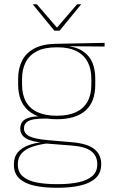

<svg xmlns="http://www.w3.org/2000/svg" viewBox="-20 -700 534 905"><path d="M248 -138Q160 -138 112.8 -179.5Q65.5 -221 65.5 -302V-329Q65.5 -376.5 83.5 -413Q101.5 -449.5 140.8 -471Q180 -492.5 243.5 -493.5L473 -498V-480.5L286 -482.5L285.5 -485Q340 -479.5 371.2 -458.2Q402.5 -437 415.8 -404Q429 -371 429 -330V-300.5Q429 -219.5 383 -178.8Q337 -138 248 -138ZM245.5 168H254Q308 168 349.5 159.2Q391 150.5 414.8 130.2Q438.5 110 438.5 75.5V73.5Q438.5 35.5 410.8 13.2Q383 -9 318 -14L190.5 -24L207 -24.5Q165 -19.5 132.8 -8.5Q100.5 2.5 82.2 22.5Q64 42.5 64 74V75.5Q64 111 87.2 131.2Q110.5 151.5 151.5 159.8Q192.5 168 245.5 168ZM245.5 185Q186.5 185 141.5 175Q96.5 165 71 141.2Q45.5 117.5 45.5 76.5V74.5Q45.5 39 65 17Q84.5 -5 116.5 -16.2Q148.5 -27.5 186 -30.5L185 -27.5Q127 -32 101.2 -48.5Q75.5 -65 75.5 -93.5V-94Q75.5 -112 84.5 -124.8Q93.5 -137.5 113.8 -144.5Q134 -151.5 166.5 -151.5V-158L222 -141H183.5Q132.5 -140.5 112.8 -129Q93 -117.5 93 -95V-94.5Q93 -71 118 -58Q143 -45 205 -39.5L320.5 -29.5Q393.5 -23 425.2 3.2Q457 29.5 457 72.5V74.5Q457 115 431.2 139.2Q405.5 163.5 359.8 174.2Q314 185 254 185ZM248 -154.5Q301.5 -154.5 337.5 -171Q373.5 -187.5 392 -220.2Q410.5 -253 410.5 -300.5V-330Q410.5 -376.5 392.5 -409.5Q374.5 -442.5 339.2 -459.8Q304 -477 252 -477H247Q189 -477 153 -458Q117 -439 100.5 -405.5Q84 -372 84 -329V-302Q84 -253.5 102.2 -220.8Q120.5 -188 157 -171.2Q193.5 -154.5 248 -154.5ZM236 -555.5 134.5 -679.5V-680H153.5L247 -571.5H250L343.5 -680H362.5V-679.5L261 -555.5Z"/></svg>

Font: Anek Latin Medium Thin
Style: Regular
Weight: 250
Version: Version 1.003